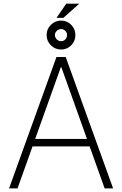

<svg xmlns="http://www.w3.org/2000/svg" viewBox="-20 -1043 676 1063"><path d="M77.1 0H30.2L292.6 -727.3H343.8L606.2 0H559.3L476.2 -232.6H160.2ZM174.7 -273.8H461.6L320 -670.1H316.4ZM318.2 -768.8Q285.5 -768.8 261.7 -792.3Q237.9 -815.7 238.3 -849.4Q237.9 -882.1 261.7 -905.5Q285.5 -929 318.2 -929Q351.2 -929 374.3 -905.5Q397.4 -882.1 397.4 -849.4Q397.4 -815.7 374.3 -792.3Q351.2 -768.8 318.2 -768.8ZM293 -944.2 346.9 -1022.7H419L331 -944.2ZM318.2 -815.3Q332.7 -815 342 -825.1Q351.2 -835.2 351.2 -849.4Q351.2 -861.9 342 -871.8Q332.7 -881.7 318.2 -882.1Q304.3 -881.7 294.2 -871.8Q284.1 -861.9 284.1 -849.4Q284.1 -835.2 294.2 -825.1Q304.3 -815 318.2 -815.3Z"/></svg>

Font: Inter UI Extra Light
Style: Regular
Weight: 200
Designer: Rasmus Andersson
Foundry: rsms
Version: 3.2;8d6f07862